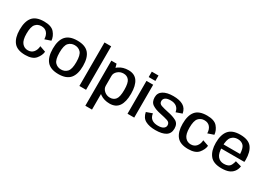

<svg xmlns="http://www.w3.org/2000/svg" viewBox="-1 -1782 4152 3001"><g transform="rotate(30 2075.0 -282.0)"><path d="M295 5Q426.5 5 481 -61Q535.5 -127 541.5 -195L434 -233Q431.5 -168 395.2 -123.5Q359 -79 295 -79Q231 -79 189.8 -128.5Q148.5 -178 148.5 -295.5Q148.5 -420.5 189.2 -467Q230 -513.5 295 -513.5Q359.5 -513.5 395.5 -472Q431.5 -430.5 434 -357.5L541.5 -394Q535.5 -470 481.2 -534Q427 -598 295 -598Q150 -598 87.5 -522.2Q25 -446.5 25 -295.5Q25 -151 87.5 -73Q150 5 295 5Z M894.5 4.5Q1036.5 4.5 1101.8 -71Q1167 -146.5 1167 -298Q1167 -450 1101.8 -524.5Q1036.5 -599 894.5 -599Q753 -599 687.5 -524.5Q622 -450 622 -298Q622 -146.5 687.5 -71Q753 4.5 894.5 4.5ZM894.5 -78.5Q828.5 -78.5 785.8 -123.8Q743 -169 743 -297.5Q743 -426.5 785.8 -471.2Q828.5 -516 894.5 -516Q961 -516 1003.5 -471.2Q1046 -426.5 1046 -297.5Q1046 -169 1003.5 -123.8Q961 -78.5 894.5 -78.5Z M1273.5 0H1394V-785H1273.5Z M1508.5 221.5H1629V-494L1602.5 -592.5H1508.5ZM1818 3.5Q1928.5 3.5 1981.5 -73.5Q2034.5 -150.5 2034.5 -297.5Q2034.5 -445 1981.5 -521.5Q1928.5 -598 1818 -598Q1718.5 -598 1647.5 -549Q1576.5 -500 1576.5 -445L1629 -386.5Q1629 -437 1672.8 -475.5Q1716.5 -514 1776.5 -514Q1840.5 -514 1876.5 -468.2Q1912.5 -422.5 1912.5 -297Q1912.5 -171 1876.5 -125.2Q1840.5 -79.5 1776.5 -79.5Q1716.5 -79.5 1672.8 -118.2Q1629 -157 1629 -208.5L1576.5 -148.5Q1576.5 -94 1647.5 -45.2Q1718.5 3.5 1818 3.5Z M2142 0H2263V-593H2142ZM2142 -759.5V-662H2263V-759.5Z M2644 4.5Q2766 4.5 2830.2 -36.2Q2894.5 -77 2894.5 -164Q2894.5 -253.5 2831.8 -287.8Q2769 -322 2676 -339.5Q2599 -355.5 2549.2 -372.2Q2499.5 -389 2499.5 -436.5Q2499.5 -474.5 2530.2 -496.5Q2561 -518.5 2624.5 -518.5Q2691.5 -518.5 2731.5 -486.8Q2771.5 -455 2781 -395.5L2887.5 -432.5Q2871 -522 2804.5 -560Q2738 -598 2626.5 -598Q2513 -598 2446.8 -557.2Q2380.5 -516.5 2380.5 -436.5Q2380.5 -350 2438.5 -312.5Q2496.5 -275 2590.5 -257Q2670 -240.5 2722.5 -223.8Q2775 -207 2775 -155.5Q2775 -119 2742.2 -97Q2709.5 -75 2646 -75Q2576 -75 2534 -105.5Q2492 -136 2482.5 -204L2376 -166.5Q2394 -71 2464 -33.2Q2534 4.5 2644 4.5Z M3236 5Q3367.5 5 3422 -61Q3476.5 -127 3482.5 -195L3375 -233Q3372.5 -168 3336.2 -123.5Q3300 -79 3236 -79Q3172 -79 3130.8 -128.5Q3089.5 -178 3089.5 -295.5Q3089.5 -420.5 3130.2 -467Q3171 -513.5 3236 -513.5Q3300.5 -513.5 3336.5 -472Q3372.5 -430.5 3375 -357.5L3482.5 -394Q3476.5 -470 3422.2 -534Q3368 -598 3236 -598Q3091 -598 3028.5 -522.2Q2966 -446.5 2966 -295.5Q2966 -151 3028.5 -73Q3091 5 3236 5Z M3836 5V-74Q3763.5 -74 3722.5 -125Q3681 -175 3681 -297Q3681 -425 3723.5 -472Q3766 -519.5 3834.5 -519.5Q3904.5 -519.5 3943.5 -475Q3976 -434.5 3980.5 -335H3668.5V-261H4100Q4102.5 -278 4102.5 -298.5Q4102.5 -444.5 4042 -522Q3981 -598.5 3834 -598.5Q3691.5 -598.5 3628 -522Q3564 -445.5 3564 -297.5Q3564 -156 3627 -75.5Q3689 5 3836 5ZM3836 -74V5Q3915.5 5 3965 -14Q4015 -32.5 4047.5 -73.5Q4080 -114 4089 -174L3980.5 -204Q3971.5 -164 3955 -132Q3938.5 -100.5 3908 -87Q3877.5 -74 3836 -74Z"/></g></svg>

Font: Anybody Thin Medium
Style: Regular
Weight: 500
Version: Version 1.113;gftools[0.9.25]